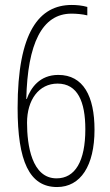

<svg xmlns="http://www.w3.org/2000/svg" viewBox="-20 -744 445 774"><path d="M51 -309C51 -95 98 10 210 10C305 10 361 -76 361 -221C361 -356 316 -442 215 -442C140 -442 104 -390 88 -345H86C91 -567 149 -689 268 -689C287 -689 312 -687 332 -682V-716C311 -722 289 -724 269 -724C138 -724 51 -615 51 -309ZM208 -25C108 -25 89 -159 89 -249C89 -342 137 -407 212 -407C293 -407 324 -334 324 -223C324 -94 283 -25 208 -25Z"/></svg>

Font: Noto Sans Sinhala UI ExtraCondensed ExtraLight
Style: Regular
Weight: 200
Width: 2
Designer: Jelle Bosma - Monotype Design Team
Foundry: Monotype Imaging Inc.
Version: Version 2.006